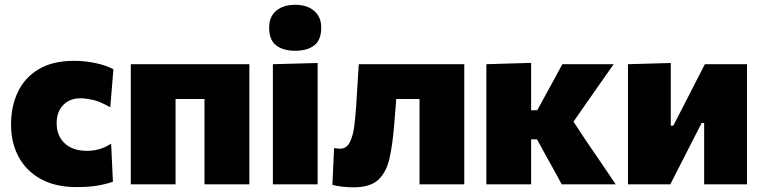

<svg xmlns="http://www.w3.org/2000/svg" viewBox="-20 -768 3178 800"><path d="M298.5 11.5Q211 11.5 150.2 -22Q89.5 -55.5 57.8 -114Q26 -172.5 26 -249Q26 -325.5 54.8 -385.5Q83.5 -445.5 141.8 -480Q200 -514.5 288.5 -514.5Q333.5 -514.5 377.5 -505.2Q421.5 -496 452.5 -479.5L439.5 -321Q396.5 -345.5 366 -352Q335.5 -358.5 315.5 -358.5Q270.5 -358.5 243.2 -330.2Q216 -302 216 -254.5Q216 -203 249.2 -171.2Q282.5 -139.5 343 -139.5Q397.5 -139.5 443 -169.5L450.5 -11Q423.5 -1 387 5.2Q350.5 11.5 298.5 11.5Z M525 0V-500.5H1019V0H832V-355.5H711.5V0Z M1117 0V-500.5L1303.5 -505.5V0ZM1209.5 -556.5Q1159.5 -556.5 1130.5 -579Q1101.5 -601.5 1101.5 -653.5Q1101.5 -698.5 1130.8 -723.2Q1160 -748 1210.5 -748Q1260.5 -748 1289.5 -722.2Q1318.5 -696.5 1318.5 -653.5Q1318.5 -601.5 1289.5 -579Q1260.5 -556.5 1209.5 -556.5Z M1454 12.5Q1432 12.5 1406.2 9.8Q1380.5 7 1365 2L1372 -151Q1379.5 -150 1386.2 -149.2Q1393 -148.5 1397.5 -148.5Q1423.5 -148.5 1437 -174.2Q1450.5 -200 1455.8 -240.2Q1461 -280.5 1464 -324.5Q1466.5 -370.5 1469.5 -415.5Q1472.5 -460.5 1475 -500.5H1914.5V0H1728V-355.5H1631Q1629 -329 1627 -303Q1625 -277 1623 -254.5Q1616.5 -170.5 1603.5 -110.8Q1590.5 -51 1556.5 -19.2Q1522.5 12.5 1454 12.5Z M2006.5 0V-500.5L2193 -506V-308.5H2218.5L2255.5 -376.5Q2272.5 -407.5 2289.5 -438.5Q2306 -469.5 2323 -500.5H2537Q2504.5 -454.5 2473 -409.5Q2441.5 -364 2409.5 -318.5L2369.5 -261L2419 -186Q2450.5 -139.5 2482.5 -93Q2514.5 -46 2545.5 0H2320.5Q2304.5 -29 2289 -58Q2273 -86.5 2257.5 -114.5L2217.5 -187.5H2193V0Z M2596.5 0V-500.5L2775 -505.5V-244.5H2785.5L2843 -356Q2861.5 -392 2880 -428.5Q2898.5 -465 2917 -500.5H3092.5V0H2914V-255.5H2903.5L2847.5 -146Q2829 -109.5 2810.2 -72.8Q2791.5 -36 2773 0Z"/></svg>

Font: Heraclito ExtraBold
Style: Regular
Weight: 800
Designer: Kostas Bartsokas (font) & Cristiano Sobral (main changes)
Foundry: Kostas Bartsokas (font) & Cristiano Sobral (main changes)
Version: Version 1.00;July 8, 2020;FontCreator 13.0.0.2655 64-bit